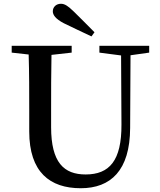

<svg xmlns="http://www.w3.org/2000/svg" viewBox="-20 -980 847 1018"><path d="M481 -809C445 -845 408 -883 372 -918C340 -949 323 -960 303 -960C278 -960 260 -943 260 -920C260 -901 274 -880 318 -857C366 -834 415 -810 465 -787ZM771 -737H507V-701L622 -686L624 -320C625 -128 560 -55 434 -55C319 -55 251 -118 251 -306V-397C251 -496 251 -593 253 -689L360 -701V-737H42V-701L132 -691C135 -593 135 -494 135 -397V-283C135 -67 245 18 408 18C567 18 669 -76 670 -301L672 -687L771 -701Z"/></svg>

Font: Source Han Serif CN SemiBold
Style: Regular
Weight: 600
Designer: Ryoko NISHIZUKA 西塚涼子 (kana & ideographs); Frank Grießhammer (Latin, Greek & Cyrillic); Wenlong ZHANG 张文龙 (bopomofo); San
Foundry: Adobe Systems Incorporated
Version: Version 1.000;PS 1;hotconv 16.6.53;makeotf.lib2.5.65590